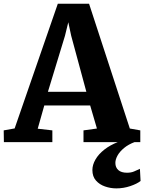

<svg xmlns="http://www.w3.org/2000/svg" viewBox="-35 -767 778 1036"><path d="M44 -74 277 -747H445.5L665.5 -73.5L722 -63.5V0H415.5V-63.5L488 -73.5L451.5 -198H204L168.5 -72.5L247.5 -63.5V0H-14L-15 -63.5ZM431 -271.5 349 -574.5 333.5 -647 315.5 -573.5 223.5 -271.5ZM592.5 249.5Q561.5 249.5 531.8 239.2Q502 229 482.8 207.2Q463.5 185.5 463.5 150.5Q463.5 122.5 480 93.8Q496.5 65 528 40.2Q559.5 15.5 602.5 -1L637.5 -5L693 -1Q658 12 634.5 31.5Q611 51 599.2 72.2Q587.5 93.5 587.5 112Q587.5 136.5 603.5 150.8Q619.5 165 650 165Q672.5 165 688.2 158.2Q704 151.5 720 144L723.5 209.5Q704 225 667.8 237.2Q631.5 249.5 592.5 249.5Z"/></svg>

Font: Merriweather ExtraBold
Style: Regular
Weight: 800
Version: Version 2.100